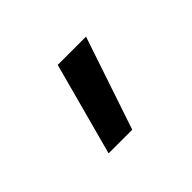

<svg xmlns="http://www.w3.org/2000/svg" viewBox="-72 -929 643 643"><g transform="rotate(-45 250.0 -607.0)"><path d="M144 -442 233 -772H367L256 -442Z"/></g></svg>

Font: Iosevka SS08 Regular
Style: Bold
Weight: 700
Monospace: yes
Designer: Belleve Invis
Foundry: Belleve Invis
Version: Version 16.3.4; ttfautohint (v1.8.4)